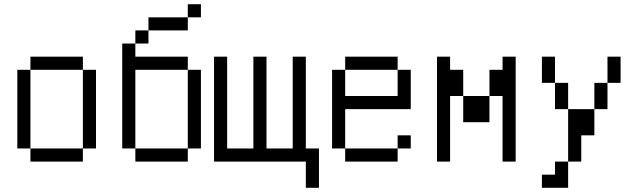

<svg xmlns="http://www.w3.org/2000/svg" viewBox="-20 -770 3040 915"><path d="M125 -62.5V0H375V-62.5ZM125 -62.5Q125 -62.5 125 -437.5H62.5Q62.5 -437.5 62.5 -62.5ZM375 -62.5H437.5Q437.5 -62.5 437.5 -437.5H375Q375 -437.5 375 -62.5ZM125 -437.5H375V-500H125Z M937.5 -687.5V-750H875V-687.5H687.5V-625H625V-562.5H562.5Q562.5 -562.5 562.5 -62.5H625V0H875V-62.5H625Q625 -62.5 625 -437.5H875Q875 -437.5 875 -62.5H937.5Q937.5 -62.5 937.5 -437.5H875V-500H625V-562.5H687.5V-625H875V-687.5Z M1437.5 0Q1437.5 0 1437.5 125H1500V-62.5H1437.5V-500H1375V-62.5H1250V-500H1187.5V-62.5H1062.5V-500H1000Q1000 -500 1000 0Z M1937.5 -62.5V-125H1875V-62.5H1625V0H1875V-62.5ZM1625 -62.5V-250H1937.5V-437.5H1875Q1875 -437.5 1875 -312.5H1625Q1625 -312.5 1625 -437.5H1562.5Q1562.5 -437.5 1562.5 -62.5ZM1625 -437.5H1875V-500H1625Z M2062.5 -500Q2062.5 -500 2062.5 0H2125V-312.5H2187.5Q2187.5 -312.5 2187.5 -187.5H2312.5Q2312.5 -187.5 2312.5 -312.5H2187.5Q2187.5 -312.5 2187.5 -437.5H2125V-500ZM2375 -312.5V0H2437.5Q2437.5 0 2437.5 -500H2375V-437.5H2312.5Q2312.5 -437.5 2312.5 -312.5Z M2625 62.5H2562.5V125H2687.5Q2687.5 125 2687.5 0H2625ZM2687.5 0H2750Q2750 0 2750 -125H2812.5Q2812.5 -125 2812.5 -250H2687.5Q2687.5 -250 2687.5 0ZM2687.5 -250Q2687.5 -250 2687.5 -375H2625Q2625 -375 2625 -250ZM2812.5 -250H2875Q2875 -250 2875 -375H2812.5Q2812.5 -375 2812.5 -250ZM2625 -375Q2625 -375 2625 -500H2562.5Q2562.5 -500 2562.5 -375ZM2875 -375H2937.5Q2937.5 -375 2937.5 -500H2875Q2875 -500 2875 -375Z"/></svg>

Font: UnifontExMono
Style: Regular
Weight: 500
Version: Version 15.0.06